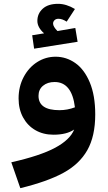

<svg xmlns="http://www.w3.org/2000/svg" viewBox="-20 -703 565 1002"><path d="M477 -106Q477 8 435.5 81Q394 154 310 199.5Q226 245 86 279L39 144Q190 110 268 68Q346 26 367 -27Q328 0 259 0Q206 0 165 -23.5Q124 -47 100.5 -90Q77 -133 77 -189Q77 -251 103.5 -301Q130 -351 174 -379Q218 -407 270 -407Q326 -407 373 -374Q420 -341 448.5 -273Q477 -205 477 -106ZM290 -128Q332 -128 371 -143Q355 -275 265 -275Q228 -275 204.5 -255.5Q181 -236 181 -203Q181 -128 290 -128ZM385 -485 158 -449 148 -519 210 -529Q175 -560 175 -594Q175 -632 203 -657.5Q231 -683 283 -683Q326 -683 371 -656L328 -590Q305 -605 285 -605Q272 -605 264.5 -597.5Q257 -590 257 -580Q257 -564 280 -541L373 -557Z"/></svg>

Font: FiraGOUPP
Style: Bold
Weight: 700
Designer: bBox Type
Foundry: bBox Type GmbH
Version: Version 1.001